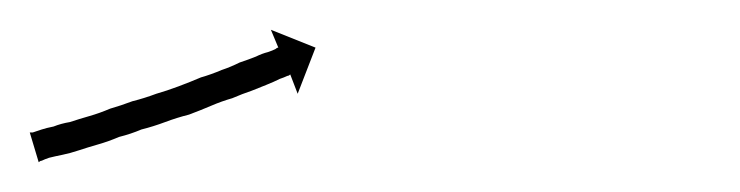

<svg xmlns="http://www.w3.org/2000/svg" viewBox="-20 -88 497 129"><path d="M2 1Q5 0 8 -1Q11 -2 16 -3Q21 -5 27 -6Q33 -8 40 -10Q47 -12 54 -15Q61 -17 69 -20Q77 -22 85 -25Q92 -27 100 -30Q108 -33 115 -36Q122 -38 129 -41Q135 -43 141 -46Q147 -48 152 -50Q156 -52 160 -53Q163 -54 165 -55Q166 -56 167 -56L162 -68L192 -56L180 -25L175 -38Q174 -37 173 -37Q171 -36 168 -35Q164 -33 159 -31Q154 -29 149 -27Q143 -25 136 -22Q129 -20 122 -17Q115 -14 107 -11Q99 -9 91 -6Q83 -3 75 -1Q68 2 60 4Q53 7 46 9Q39 11 33 13Q27 15 22 16Q17 17 13 18Q10 19 8 20Q7 20 6 21L0 1Q1 1 2 1Z"/></svg>

Font: FRB American Cursive Just Arrows Thin
Style: Italic
Weight: 100
Italic angle: -25°
Version: Version 2.0;Modular Font Editor K font №1